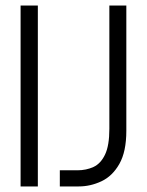

<svg xmlns="http://www.w3.org/2000/svg" viewBox="-20 -670 528 690"><path d="M195 -58H258Q290 -58 316 -70Q342 -82 357.5 -114.5Q373 -147 373 -207V-650H434V-200Q434 -125 409 -81Q384 -37 344.5 -18.5Q305 0 263 0H195ZM54 -650H116V0H54Z"/></svg>

Font: Overused Grotesk Book
Style: Regular
Weight: 350
Version: Version 0.003